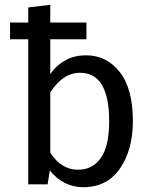

<svg xmlns="http://www.w3.org/2000/svg" viewBox="-20 -770 632 802"><path d="M328 12Q245 12 188 -58L179 0H98V-606H22V-676H98V-739L190 -750V-676H341V-606H190V-461Q247 -539 339 -539Q425 -539 480 -469.5Q535 -400 535 -264Q535 -144 481 -66Q427 12 328 12ZM306 -61Q366 -61 401 -110Q436 -159 436 -264Q436 -466 314 -466Q243 -466 190 -384V-132Q236 -61 306 -61Z"/></svg>

Font: Trujillo
Style: Regular
Weight: 400
Designer: Fira Sans original fonts by bBox Type GmbH, Carrois Corporate GbR, & Edenspiekermann AG / Changes by Cristiano Sobral
Foundry: Fira Sans original fonts by bBox Type GmbH, Carrois Corporate GbR, & Edenspiekermann AG / Changes by Cristiano Sobral
Version: Version 4.301;October 17, 2021;FontCreator 14.0.0.2814 64-bi